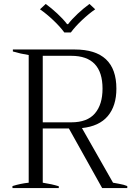

<svg xmlns="http://www.w3.org/2000/svg" viewBox="-20 -950 691 970"><path d="M182 -903 211 -930Q240 -909 270 -881Q300 -853 319 -828H324Q343 -853 373 -881Q403 -909 432 -930L461 -903Q429 -881 394.5 -848.5Q360 -816 338 -786H305Q283 -816 248.5 -848.5Q214 -881 182 -903ZM623 -10V0H496L328 -301H196V-27Q242 -20 277 -9V0H43V-10Q85 -23 125 -27V-672Q85 -678 45 -690V-700H357Q568 -700 568 -502Q568 -415 524.5 -363.5Q481 -312 394 -303L551 -27Q555 -26 581 -21.5Q607 -17 623 -10ZM196 -332H340Q421 -332 459.5 -377Q498 -422 498 -502Q498 -668 340 -668H196Z"/></svg>

Font: Trirong Light
Style: Regular
Weight: 300
Designer: Katatrad Team
Foundry: CadsonDemak
Version: Version 1.001